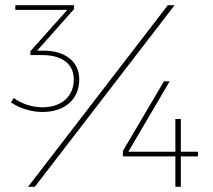

<svg xmlns="http://www.w3.org/2000/svg" viewBox="-20 -719 819 739"><path d="M148 -524H123L265 -684V-699H39V-681H239L97 -522V-507H142C218 -507 264 -474 264 -413C264 -350 219 -306 143 -306C103 -306 62 -320 33 -342L22 -325C54 -303 99 -288 143 -288C231 -288 285 -338 285 -413C285 -483 230 -524 148 -524ZM626 -699 88 0H114L652 -699ZM611 -406 453 -138V-117H655V0H676V-117H742V-135H676V-261H655V-135H474L633 -406Z"/></svg>

Font: Montserrat Thin
Style: Regular
Weight: 250
Designer: Julieta Ulanovsky
Foundry: Julieta Ulanovsky
Version: Version 4.000